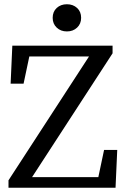

<svg xmlns="http://www.w3.org/2000/svg" viewBox="-20 -884 592 904"><path d="M532 -178 524 0H20V-35L399 -618H118L91 -490H30L38 -669H510V-633L131 -50H443L470 -178ZM295 -736Q266 -736 247 -754Q228 -772 228 -800Q228 -829 247 -846.5Q266 -864 295 -864Q324 -864 343 -846.5Q362 -829 362 -800Q362 -772 343 -754Q324 -736 295 -736Z"/></svg>

Font: SourceSerifPro
Style: Book
Weight: 400
Designer: Frank Grießhammer
Foundry: Adobe Systems Incorporated
Version: Version 1.014;PS Version 1.0;hotconv 1.0.73;makeotf.lib2.5.5